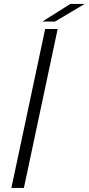

<svg xmlns="http://www.w3.org/2000/svg" viewBox="-20 -924 436 944"><path d="M263.5 -781.5 97.5 0H36L202 -781.5ZM188.5 -818 325.5 -904.5H396L250.5 -818Z"/></svg>

Font: Epilogue Light
Style: Italic
Weight: 300
Italic angle: -12°
Designer: Tyler Finck
Foundry: Etcetera Type Co
Version: Version 2.111; ttfautohint (v1.8.3)